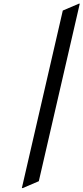

<svg xmlns="http://www.w3.org/2000/svg" viewBox="-20 -874 440 1012"><path d="M95.2 117.2 311 -818.4 395.5 -854.5H400.4L184.6 81.1L100.1 117.2Z"/></svg>

Font: Nova Script
Style: Regular
Weight: 400
Italic angle: -13°
Version: Version 2.001